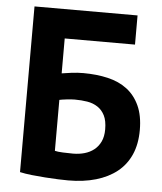

<svg xmlns="http://www.w3.org/2000/svg" viewBox="-52 -745 673 800"><g transform="rotate(5 285.0 -345.0)"><path d="M60 -700H491V-578H197V-432Q214 -435 238.5 -438Q263 -441 287 -441Q343 -441 390 -430Q437 -419 470.5 -393.5Q504 -368 523 -326.5Q542 -285 542 -225Q542 -166 522.5 -122Q503 -78 466.5 -49Q430 -20 378.5 -5Q327 10 263 10Q246 10 220.5 9Q195 8 166.5 6Q138 4 110 1Q82 -2 60 -7ZM273 -103Q299 -103 321.5 -109.5Q344 -116 361 -129.5Q378 -143 388 -164Q398 -185 398 -215Q398 -251 387 -273Q376 -295 357 -307.5Q338 -320 313.5 -324Q289 -328 261 -328Q247 -328 226 -325.5Q205 -323 197 -321V-108Q208 -105 230.5 -104Q253 -103 273 -103Z"/></g></svg>

Font: PT Sans
Style: Bold
Weight: 700
Version: Version 2.003W OFL; ttfautohint (v1.6)